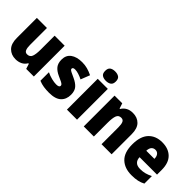

<svg xmlns="http://www.w3.org/2000/svg" viewBox="72 -1601 2437 2437"><g transform="rotate(45 1290.0 -383.0)"><path d="M558 -553V0H421L399 -69H389Q365 -28 325.5 -9Q286 10 237 10Q159 10 109 -40Q59 -90 59 -193V-553H240V-249Q240 -195 253 -166.5Q266 -138 297 -138Q347 -138 362.5 -180.5Q378 -223 378 -300V-553Z M1056 -170Q1056 -87 1004 -38.5Q952 10 839 10Q787 10 743 3.5Q699 -3 655 -21V-174Q699 -152 746.5 -140.5Q794 -129 828 -129Q883 -129 883 -158Q883 -169 875 -178Q867 -187 844.5 -198.5Q822 -210 778 -229Q716 -257 685 -296Q654 -335 654 -400Q654 -480 710.5 -521.5Q767 -563 864 -563Q915 -563 959.5 -551Q1004 -539 1051 -516L1003 -393Q968 -411 931.5 -422.5Q895 -434 868 -434Q826 -434 826 -410Q826 -400 833.5 -392.5Q841 -385 862 -374.5Q883 -364 925 -345Q989 -316 1022.5 -277.5Q1056 -239 1056 -170Z M1243 -776Q1285 -776 1312 -757.5Q1339 -739 1339 -691Q1339 -644 1311.5 -625.5Q1284 -607 1243 -607Q1200 -607 1173.5 -625.5Q1147 -644 1147 -691Q1147 -739 1173.5 -757.5Q1200 -776 1243 -776ZM1333 -553V0H1152V-553Z M1775 -563Q1856 -563 1905 -513Q1954 -463 1954 -360V0H1773V-304Q1773 -359 1760 -387Q1747 -415 1713 -415Q1667 -415 1651 -374Q1635 -333 1635 -246V0H1454V-553H1592L1615 -482H1623Q1646 -521 1684 -542Q1722 -563 1775 -563Z M2302 -563Q2414 -563 2479 -499Q2544 -435 2544 -310V-225H2231Q2232 -177 2259.5 -150Q2287 -123 2342 -123Q2389 -123 2428.5 -133.5Q2468 -144 2511 -166V-31Q2472 -10 2427 0Q2382 10 2319 10Q2195 10 2122.5 -59.5Q2050 -129 2050 -273Q2050 -419 2118 -491Q2186 -563 2302 -563ZM2308 -434Q2277 -434 2256.5 -413Q2236 -392 2233 -343H2379Q2379 -385 2360 -409.5Q2341 -434 2308 -434Z"/></g></svg>

Font: Noto Sans Khmer UI SemiCondensed Black
Style: Regular
Weight: 900
Width: 4
Designer: Danh Hong and the Monotype Design Team
Foundry: Monotype Imaging Inc.
Version: Version 2.002; ttfautohint (v1.8.4.7-5d5b)